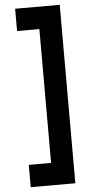

<svg xmlns="http://www.w3.org/2000/svg" viewBox="-65 -911 504 1072"><g transform="rotate(-5 187.5 -375.0)"><path d="M62.5 125V0H187.5V-750H62.5V-875H312.5V125Z"/></g></svg>

Font: Oldtimer
Style: Regular
Weight: 400
Designer: GGBotNet
Foundry: GGBotNet
Version: 1.00